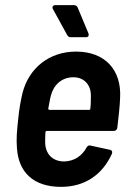

<svg xmlns="http://www.w3.org/2000/svg" viewBox="-20 -720 501 748"><path d="M325 -589 282 -692C280 -697 274 -700 268 -700H196C186 -700 182 -693 186 -685L242 -583C245 -578 249 -575 255 -575H315C324 -575 327 -581 325 -589ZM230 -91C184 -91 157 -121 156 -164C156 -176 156 -190 157 -205C157 -208 160 -210 163 -210H423C430 -210 436 -214 437 -222C441 -257 447 -306 448 -341C453 -446 391 -519 276 -519C172 -519 93 -455 68 -359C61 -330 54 -292 51 -256C46 -214 43 -177 46 -143C52 -50 109 8 218 8C310 8 379 -39 416 -121C419 -129 416 -134 410 -136L332 -153C326 -155 320 -151 317 -145C299 -112 269 -92 230 -91ZM266 -419C308 -419 335 -389 334 -346C334 -331 334 -314 332 -297C332 -294 330 -292 327 -292H173C170 -292 168 -294 168 -297C172 -315 174 -332 178 -347C189 -390 221 -419 266 -419Z"/></svg>

Font: Barlow Semi Condensed SemiBold
Style: Italic
Weight: 600
Width: 4
Italic angle: -7°
Designer: Jeremy Tribby
Foundry: Tribby Type
Version: Version 1.422;hotconv 1.0.109;makeotfexe 2.5.65596